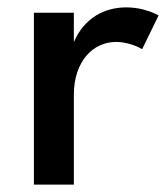

<svg xmlns="http://www.w3.org/2000/svg" viewBox="-20 -500 450 520"><path d="M71.8 -465.5H180V-385.9Q190.5 -410.5 205.7 -428.2Q220.9 -445.9 239.3 -457.5Q257.7 -469.1 278.6 -474.5Q299.5 -480 321.8 -480Q346.4 -480 369.3 -473.9Q392.3 -467.7 409.5 -458.2L365 -366.8Q349.5 -375.9 330.7 -381.1Q311.8 -386.4 294.1 -386.4Q271.4 -386.4 250.7 -377Q230 -367.7 214.3 -349.5Q198.6 -331.4 189.3 -304.3Q180 -277.3 180 -242.3V0H71.8Z"/></svg>

Font: Spartan MB SemBd
Style: Regular
Weight: 600
Designer: Matt Bailey, Mirko Velimirovic
Foundry: Matt Bailey
Version: Version 1.005